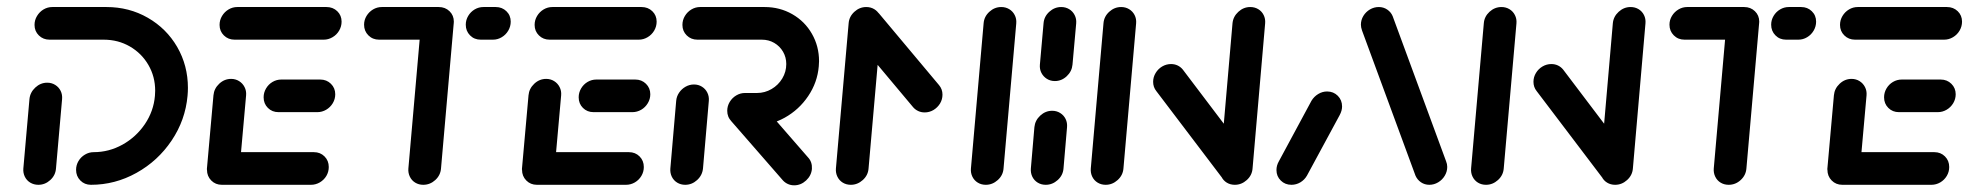

<svg xmlns="http://www.w3.org/2000/svg" viewBox="-20 -539 5743 560"><path d="M117.8 -297.8Q130.7 -297.8 141.1 -291.3Q151.5 -284.8 156.9 -273.9Q162.2 -263 161.1 -250L143.3 -47.8Q141.9 -27.8 126.7 -13.9Q111.5 0 91.9 0Q78.9 0 68.3 -6.3Q57.8 -12.6 52.4 -23.7Q47 -34.8 48.1 -47.8L65.9 -250Q67.8 -269.6 83 -283.7Q98.1 -297.8 117.8 -297.8ZM201.9 -43.7Q201.9 -57.4 208.9 -69.3Q215.9 -81.1 227.8 -88.1Q239.6 -95.2 253.3 -95.2Q297.8 -95.2 337.4 -117.2Q377 -139.3 402.6 -177Q428.1 -214.8 431.9 -259.6Q432.6 -269.3 432.6 -274.4Q432.6 -315.6 412.8 -349.6Q393 -383.7 358.7 -403.5Q324.4 -423.3 282.2 -423.3H124.4Q105.9 -423.3 93.3 -435.7Q80.7 -448.1 80.7 -466.3Q80.7 -480.4 88 -492.4Q95.2 -504.4 107 -511.5Q118.9 -518.5 132.6 -518.5H290.4Q356.7 -518.5 411.1 -487.2Q465.6 -455.9 496.9 -401.9Q528.1 -347.8 528.1 -282.6Q528.1 -271.5 527 -259.6Q520.7 -188.9 480.7 -129.3Q440.7 -69.6 378.1 -34.8Q315.6 0 245.2 0Q226.7 0 214.3 -12.6Q201.9 -25.2 201.9 -43.7Z M583.3 -44.8 602.6 -261.1Q604.4 -280.7 619.4 -294.8Q634.4 -308.9 654.1 -308.9Q667 -308.9 677.4 -302.4Q687.8 -295.9 693.3 -285Q698.9 -274.1 697.8 -261.1L678.5 -44.8ZM938.9 -51.9Q938.9 -37.8 931.9 -25.9Q924.8 -14.1 912.8 -7Q900.7 0 887 0H627Q608.5 0 596.1 -12.6Q583.7 -25.2 583.7 -43.7Q583.7 -57.4 590.7 -69.3Q597.8 -81.1 609.6 -88.1Q621.5 -95.2 635.2 -95.2H895.6Q914.1 -95.2 926.5 -82.8Q938.9 -70.4 938.9 -51.9ZM748.9 -255.2Q748.9 -268.9 755.9 -280.9Q763 -293 774.8 -300Q786.7 -307 800.4 -307H914.1Q932.6 -307 945.2 -294.6Q957.8 -282.2 957.8 -264.1Q957.8 -250 950.6 -238Q943.3 -225.9 931.3 -218.9Q919.3 -211.9 905.6 -211.9H792.2Q773.7 -211.9 761.3 -224.3Q748.9 -236.7 748.9 -255.2ZM620.4 -466.3Q620.4 -480.4 627.6 -492.4Q634.8 -504.4 646.7 -511.5Q658.5 -518.5 672.2 -518.5H932.2Q951.1 -518.5 963.7 -506.3Q976.3 -494.1 976.3 -475.9Q976.3 -461.9 969.1 -449.6Q961.9 -437.4 949.8 -430.4Q937.8 -423.3 924.1 -423.3H664.1Q645.6 -423.3 633 -435.7Q620.4 -448.1 620.4 -466.3Z M1303.3 -470.4 1266.3 -47.8Q1264.8 -27.8 1249.6 -13.9Q1234.4 0 1214.4 0Q1201.5 0 1191.1 -6.3Q1180.7 -12.6 1175.4 -23.7Q1170 -34.8 1171.1 -47.8L1208.1 -470.4ZM1041.9 -467Q1041.9 -480.7 1049.1 -492.6Q1056.3 -504.4 1068.1 -511.5Q1080 -518.5 1093.7 -518.5H1259.6Q1278.5 -518.5 1291.1 -506.3Q1303.7 -494.1 1303.7 -475.9Q1303.7 -461.9 1296.5 -449.6Q1289.3 -437.4 1277.2 -430.4Q1265.2 -423.3 1251.5 -423.3H1085.6Q1067 -423.3 1054.4 -435.9Q1041.9 -448.5 1041.9 -467ZM1338.5 -467Q1338.5 -480.7 1345.6 -492.6Q1352.6 -504.4 1364.4 -511.5Q1376.3 -518.5 1390 -518.5H1425.9Q1444.4 -518.5 1457 -506.3Q1469.6 -494.1 1469.6 -475.9Q1469.6 -461.9 1462.4 -449.6Q1455.2 -437.4 1443.3 -430.4Q1431.5 -423.3 1417.8 -423.3H1381.9Q1363.3 -423.3 1350.9 -435.9Q1338.5 -448.5 1338.5 -467Z M1502.2 -44.8 1521.5 -261.1Q1523.3 -280.7 1538.3 -294.8Q1553.3 -308.9 1573 -308.9Q1585.9 -308.9 1596.3 -302.4Q1606.7 -295.9 1612.2 -285Q1617.8 -274.1 1616.7 -261.1L1597.4 -44.8ZM1857.8 -51.9Q1857.8 -37.8 1850.7 -25.9Q1843.7 -14.1 1831.7 -7Q1819.6 0 1805.9 0H1545.9Q1527.4 0 1515 -12.6Q1502.6 -25.2 1502.6 -43.7Q1502.6 -57.4 1509.6 -69.3Q1516.7 -81.1 1528.5 -88.1Q1540.4 -95.2 1554.1 -95.2H1814.4Q1833 -95.2 1845.4 -82.8Q1857.8 -70.4 1857.8 -51.9ZM1667.8 -255.2Q1667.8 -268.9 1674.8 -280.9Q1681.9 -293 1693.7 -300Q1705.6 -307 1719.3 -307H1833Q1851.5 -307 1864.1 -294.6Q1876.7 -282.2 1876.7 -264.1Q1876.7 -250 1869.4 -238Q1862.2 -225.9 1850.2 -218.9Q1838.1 -211.9 1824.4 -211.9H1711.1Q1692.6 -211.9 1680.2 -224.3Q1667.8 -236.7 1667.8 -255.2ZM1539.3 -466.3Q1539.3 -480.4 1546.5 -492.4Q1553.7 -504.4 1565.6 -511.5Q1577.4 -518.5 1591.1 -518.5H1851.1Q1870 -518.5 1882.6 -506.3Q1895.2 -494.1 1895.2 -475.9Q1895.2 -461.9 1888 -449.6Q1880.7 -437.4 1868.7 -430.4Q1856.7 -423.3 1843 -423.3H1583Q1564.4 -423.3 1551.9 -435.7Q1539.3 -448.1 1539.3 -466.3Z M1978.5 0Q1965.6 0 1955.2 -6.3Q1944.8 -12.6 1939.4 -23.7Q1934.1 -34.8 1935.2 -47.8L1952.2 -244.8Q1953.3 -257.8 1960.7 -268.7Q1968.1 -279.6 1979.6 -286.1Q1991.1 -292.6 2004.1 -292.6Q2017 -292.6 2027.4 -286.1Q2037.8 -279.6 2043.1 -268.7Q2048.5 -257.8 2047.4 -244.8L2030.4 -47.8Q2028.5 -27.8 2013.3 -13.9Q1998.1 0 1978.5 0ZM2348.1 -46.3Q2346.3 -26.7 2331.1 -12.6Q2315.9 1.5 2296.3 1.5Q2286.7 1.5 2278.3 -2.2Q2270 -5.9 2263.7 -12.6L2112.6 -185.9Q2101.1 -198.5 2101.1 -215.9Q2101.1 -229.6 2108.3 -241.5Q2115.6 -253.3 2127.4 -260.4Q2139.3 -267.4 2153 -267.4Q2162.6 -267.4 2171.1 -263.9Q2179.6 -260.4 2185.2 -254.1L2336.7 -80Q2349.3 -66.7 2348.1 -46.3ZM2101.1 -215.9Q2101.1 -229.6 2108.3 -241.7Q2115.6 -253.7 2127.4 -260.7Q2139.3 -267.8 2153 -267.8H2188.1Q2210.7 -267.8 2230.4 -279.3Q2250 -290.7 2261.7 -310.2Q2273.3 -329.6 2273.3 -352.2Q2273.3 -371.9 2263.9 -388.1Q2254.4 -404.4 2238.1 -413.9Q2221.9 -423.3 2201.9 -423.3H2014.1Q1995.6 -423.3 1983 -435.7Q1970.4 -448.1 1970.4 -466.3Q1970.4 -480.4 1977.6 -492.4Q1984.8 -504.4 1996.7 -511.5Q2008.5 -518.5 2022.2 -518.5H2210Q2254.4 -518.5 2290.9 -497.6Q2327.4 -476.7 2348.1 -440.4Q2368.9 -404.1 2368.9 -360.4Q2368.9 -355.9 2368.1 -345.6Q2364.1 -298.5 2337.2 -258.7Q2310.4 -218.9 2268.7 -195.7Q2227 -172.6 2180 -172.6H2144.8Q2126.3 -172.6 2113.7 -185Q2101.1 -197.4 2101.1 -215.9Z M2506.7 -518.5Q2519.6 -518.5 2530 -512.2Q2540.4 -505.9 2545.9 -495Q2551.5 -484.1 2550.4 -471.1L2513.3 -47.8Q2511.9 -27.8 2496.5 -13.9Q2481.1 0 2461.5 0Q2448.5 0 2438.1 -6.3Q2427.8 -12.6 2422.4 -23.7Q2417 -34.8 2418.1 -47.8L2455.2 -471.1Q2456.7 -490.7 2471.9 -504.6Q2487 -518.5 2506.7 -518.5ZM2728.9 -263Q2728.9 -248.9 2721.7 -237Q2714.4 -225.2 2702.6 -218.1Q2690.7 -211.1 2677 -211.1Q2666.7 -211.1 2658 -215.2Q2649.3 -219.3 2643.3 -226.3L2468.9 -434.4Q2458.9 -446.3 2458.9 -463Q2458.9 -476.7 2465.9 -488.5Q2473 -500.4 2485 -507.4Q2497 -514.4 2510.4 -514.4Q2520.7 -514.4 2529.4 -510.4Q2538.1 -506.3 2544.1 -499.3L2718.9 -290.7Q2728.9 -278.9 2728.9 -263ZM2900.4 -518.5Q2913.3 -518.5 2923.7 -512.2Q2934.1 -505.9 2939.6 -495Q2945.2 -484.1 2944.1 -471.1L2907 -47.8Q2905.6 -27.8 2890.2 -13.9Q2874.8 0 2855.2 0Q2842.2 0 2831.9 -6.3Q2821.5 -12.6 2816.1 -23.7Q2810.7 -34.8 2811.9 -47.8L2848.9 -471.1Q2850.4 -490.7 2865.6 -504.6Q2880.7 -518.5 2900.4 -518.5Z M3030 0Q3017 0 3006.7 -6.3Q2996.3 -12.6 2990.9 -23.7Q2985.6 -34.8 2986.7 -47.8L2997 -168.1Q2998.9 -187.8 3014.1 -201.9Q3029.3 -215.9 3048.9 -215.9Q3061.9 -215.9 3072.2 -209.4Q3082.6 -203 3088 -192Q3093.3 -181.1 3092.2 -168.1L3081.9 -47.8Q3080.4 -27.8 3065 -13.9Q3049.6 0 3030 0ZM3056.7 -302.6Q3043.7 -302.6 3033.3 -309.1Q3023 -315.6 3017.4 -326.5Q3011.9 -337.4 3013 -350.4L3023.7 -471.1Q3025.2 -490.7 3040.4 -504.6Q3055.6 -518.5 3075.2 -518.5Q3088.1 -518.5 3098.5 -512.2Q3108.9 -505.9 3114.4 -495Q3120 -484.1 3118.9 -471.1L3108.1 -350.4Q3106.3 -330.7 3091.3 -316.7Q3076.3 -302.6 3056.7 -302.6Z M3204.8 0Q3191.9 0 3181.5 -6.3Q3171.1 -12.6 3165.7 -23.7Q3160.4 -34.8 3161.5 -47.8L3198.5 -471.1Q3200 -490.7 3215.2 -504.6Q3230.4 -518.5 3250 -518.5Q3263 -518.5 3273.3 -512.2Q3283.7 -505.9 3289.3 -495Q3294.8 -484.1 3293.7 -471.1L3256.7 -47.8Q3255.2 -27.8 3239.8 -13.9Q3224.4 0 3204.8 0ZM3343.3 -300.4Q3343.3 -314.1 3350.6 -326.1Q3357.8 -338.1 3369.8 -345.2Q3381.9 -352.2 3395.6 -352.2Q3405.9 -352.2 3414.8 -348Q3423.7 -343.7 3430 -335.9L3627.4 -75.2L3550.4 -12.6L3352.6 -273.3Q3343.3 -284.8 3343.3 -300.4ZM3581.5 0Q3568.5 0 3558.1 -6.3Q3547.8 -12.6 3542.4 -23.7Q3537 -34.8 3538.1 -47.8L3574.8 -471.1Q3576.7 -490.7 3591.9 -504.6Q3607 -518.5 3626.7 -518.5Q3639.6 -518.5 3650 -512.2Q3660.4 -505.9 3665.7 -495Q3671.1 -484.1 3670 -471.1L3633.3 -47.8Q3631.9 -27.8 3616.5 -13.9Q3601.1 0 3581.5 0Z M3746.7 0Q3728.1 0 3715.6 -12.4Q3703 -24.8 3703 -43Q3703 -56.3 3710 -68.5L3805.2 -245.2Q3812.6 -257.4 3824.8 -264.8Q3837 -272.2 3850.7 -272.2Q3869.3 -272.2 3881.9 -259.6Q3894.4 -247 3894.4 -228.5Q3894.4 -216.3 3887.4 -203.3L3791.9 -26.7Q3784.8 -14.4 3772.8 -7.2Q3760.7 0 3746.7 0ZM4201.1 -52.2Q4201.1 -38.5 4193.9 -26.5Q4186.7 -14.4 4174.6 -7.2Q4162.6 0 4148.9 0Q4135.2 0 4124.4 -7.4Q4113.7 -14.8 4108.5 -26.7L3952.6 -450Q3949.3 -459.3 3949.3 -467Q3949.3 -480.7 3956.5 -492.6Q3963.7 -504.4 3975.7 -511.5Q3987.8 -518.5 4001.5 -518.5Q4015.2 -518.5 4026.1 -511.1Q4037 -503.7 4041.9 -491.9L4197.8 -68.5Q4201.1 -60.7 4201.1 -52.2Z M4314.1 0Q4301.1 0 4290.7 -6.3Q4280.4 -12.6 4275 -23.7Q4269.6 -34.8 4270.7 -47.8L4307.8 -471.1Q4309.3 -490.7 4324.4 -504.6Q4339.6 -518.5 4359.3 -518.5Q4372.2 -518.5 4382.6 -512.2Q4393 -505.9 4398.5 -495Q4404.1 -484.1 4403 -471.1L4365.9 -47.8Q4364.4 -27.8 4349.1 -13.9Q4333.7 0 4314.1 0ZM4452.6 -300.4Q4452.6 -314.1 4459.8 -326.1Q4467 -338.1 4479.1 -345.2Q4491.1 -352.2 4504.8 -352.2Q4515.2 -352.2 4524.1 -348Q4533 -343.7 4539.3 -335.9L4736.7 -75.2L4659.6 -12.6L4461.9 -273.3Q4452.6 -284.8 4452.6 -300.4ZM4690.7 0Q4677.8 0 4667.4 -6.3Q4657 -12.6 4651.7 -23.7Q4646.3 -34.8 4647.4 -47.8L4684.1 -471.1Q4685.9 -490.7 4701.1 -504.6Q4716.3 -518.5 4735.9 -518.5Q4748.9 -518.5 4759.3 -512.2Q4769.6 -505.9 4775 -495Q4780.4 -484.1 4779.3 -471.1L4742.6 -47.8Q4741.1 -27.8 4725.7 -13.9Q4710.4 0 4690.7 0Z M5110.7 -470.4 5073.7 -47.8Q5072.2 -27.8 5057 -13.9Q5041.9 0 5021.9 0Q5008.9 0 4998.5 -6.3Q4988.1 -12.6 4982.8 -23.7Q4977.4 -34.8 4978.5 -47.8L5015.6 -470.4ZM4849.3 -467Q4849.3 -480.7 4856.5 -492.6Q4863.7 -504.4 4875.6 -511.5Q4887.4 -518.5 4901.1 -518.5H5067Q5085.9 -518.5 5098.5 -506.3Q5111.1 -494.1 5111.1 -475.9Q5111.1 -461.9 5103.9 -449.6Q5096.7 -437.4 5084.6 -430.4Q5072.6 -423.3 5058.9 -423.3H4893Q4874.4 -423.3 4861.9 -435.9Q4849.3 -448.5 4849.3 -467ZM5145.9 -467Q5145.9 -480.7 5153 -492.6Q5160 -504.4 5171.9 -511.5Q5183.7 -518.5 5197.4 -518.5H5233.3Q5251.9 -518.5 5264.4 -506.3Q5277 -494.1 5277 -475.9Q5277 -461.9 5269.8 -449.6Q5262.6 -437.4 5250.7 -430.4Q5238.9 -423.3 5225.2 -423.3H5189.3Q5170.7 -423.3 5158.3 -435.9Q5145.9 -448.5 5145.9 -467Z M5309.6 -44.8 5328.9 -261.1Q5330.7 -280.7 5345.7 -294.8Q5360.7 -308.9 5380.4 -308.9Q5393.3 -308.9 5403.7 -302.4Q5414.1 -295.9 5419.6 -285Q5425.2 -274.1 5424.1 -261.1L5404.8 -44.8ZM5665.2 -51.9Q5665.2 -37.8 5658.1 -25.9Q5651.1 -14.1 5639.1 -7Q5627 0 5613.3 0H5353.3Q5334.8 0 5322.4 -12.6Q5310 -25.2 5310 -43.7Q5310 -57.4 5317 -69.3Q5324.1 -81.1 5335.9 -88.1Q5347.8 -95.2 5361.5 -95.2H5621.9Q5640.4 -95.2 5652.8 -82.8Q5665.2 -70.4 5665.2 -51.9ZM5475.2 -255.2Q5475.2 -268.9 5482.2 -280.9Q5489.3 -293 5501.1 -300Q5513 -307 5526.7 -307H5640.4Q5658.9 -307 5671.5 -294.6Q5684.1 -282.2 5684.1 -264.1Q5684.1 -250 5676.9 -238Q5669.6 -225.9 5657.6 -218.9Q5645.6 -211.9 5631.9 -211.9H5518.5Q5500 -211.9 5487.6 -224.3Q5475.2 -236.7 5475.2 -255.2ZM5346.7 -466.3Q5346.7 -480.4 5353.9 -492.4Q5361.1 -504.4 5373 -511.5Q5384.8 -518.5 5398.5 -518.5H5658.5Q5677.4 -518.5 5690 -506.3Q5702.6 -494.1 5702.6 -475.9Q5702.6 -461.9 5695.4 -449.6Q5688.1 -437.4 5676.1 -430.4Q5664.1 -423.3 5650.4 -423.3H5390.4Q5371.9 -423.3 5359.3 -435.7Q5346.7 -448.1 5346.7 -466.3Z"/></svg>

Font: 26F Galaxy Sans Extra Bold
Style: Italic
Weight: 800
Italic angle: -5°
Designer: C₂₉H₂₅N₃O₅
Version: Version 1.200